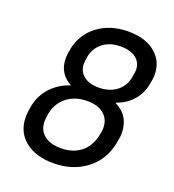

<svg xmlns="http://www.w3.org/2000/svg" viewBox="-130 -801 827 912"><g transform="rotate(20 283.5 -345.0)"><path d="M43.9 -152.3Q43.9 -177.7 50.8 -211.9Q62.5 -267.6 100.1 -307.6Q137.7 -347.7 194.3 -366.2Q127 -403.3 127 -478.5Q127 -493.2 129.4 -508.3Q131.8 -523.4 132.8 -528.3Q148.4 -606.4 211.4 -653.3Q274.4 -700.2 364.3 -700.2Q450.2 -700.2 500.5 -658.7Q550.8 -617.2 550.8 -549.8Q550.8 -527.3 543.9 -497.1Q535.2 -450.2 502.9 -414.1Q470.7 -377.9 420.9 -361.3Q499 -323.2 499 -233.4Q499 -216.8 491.2 -177.7Q471.7 -89.8 403.8 -40Q335.9 9.8 241.2 9.8Q150.4 9.8 97.2 -34.2Q43.9 -78.1 43.9 -152.3ZM401.4 -183.6Q408.2 -210.9 408.2 -227.5Q408.2 -271.5 378.4 -297.4Q348.6 -323.2 293.9 -323.2Q235.4 -323.2 194.3 -293Q153.3 -262.7 140.6 -210Q134.8 -181.6 134.8 -164.1Q134.8 -120.1 165 -94.7Q195.3 -69.3 251 -69.3Q308.6 -69.3 348.1 -98.6Q387.7 -127.9 401.4 -183.6ZM454.1 -499Q460 -531.2 460 -539.1Q460 -577.1 432.1 -599.1Q404.3 -621.1 353.5 -621.1Q302.7 -621.1 267.6 -595.7Q232.4 -570.3 221.7 -525.4Q216.8 -500 216.8 -484.4Q216.8 -446.3 244.6 -423.8Q272.5 -401.4 321.3 -401.4Q373 -401.4 408.7 -427.2Q444.3 -453.1 454.1 -499Z"/></g></svg>

Font: Dinish Expanded
Style: Italic
Weight: 400
Width: 7
Italic angle: -12°
Designer: Charles Nix
Foundry: Playbeing
Version: Version 2.005; ttfautohint (v1.8.3)